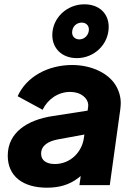

<svg xmlns="http://www.w3.org/2000/svg" viewBox="-20 -860 623 892"><path d="M337 -590C419 -590 485 -655 485 -735C485 -798 440 -840 372 -840C290 -840 223 -776 223 -697C223 -634 269 -590 337 -590ZM349 -677C329 -677 315 -690 315 -709C315 -736 335 -755 360 -755C379 -755 393 -742 393 -723C393 -698 373 -677 349 -677ZM198 12C254 12 301 -1 342 -32C346 -35 350 -39 355 -42L349 0H490L539 -353C540 -363 541 -372 541 -381C541 -410 533 -439 516 -466C483 -519 407 -558 315 -558C203 -558 103 -504 62 -413L178 -350C201 -398 249 -433 306 -433C357 -433 390 -403 390 -370C390 -366 389 -363 389 -360L387 -346L226 -321C106 -303 16 -244 16 -137C16 -40 88 12 198 12ZM372 -235 370 -221C362 -155 308 -98 235 -98C198 -98 171 -113 171 -146C171 -185 206 -204 247 -212Z"/></svg>

Font: Plus Jakarta Sans ExtraBold
Style: Italic
Weight: 800
Italic angle: -8°
Designer: Gumpita Rahayu
Foundry: Tokotype
Version: Version 2.071;gftools[0.9.30]